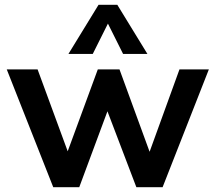

<svg xmlns="http://www.w3.org/2000/svg" viewBox="-20 -777 896 797"><path d="M725 -489H847L655 0H546L426 -315L309 0H201L8 -489H136L261 -149L386 -489H476L601 -147ZM365 -553H264L389 -757H467L592 -553H491L428 -679Z"/></svg>

Font: wassup Sans
Style: Bold
Weight: 700
Version: Version 2.001